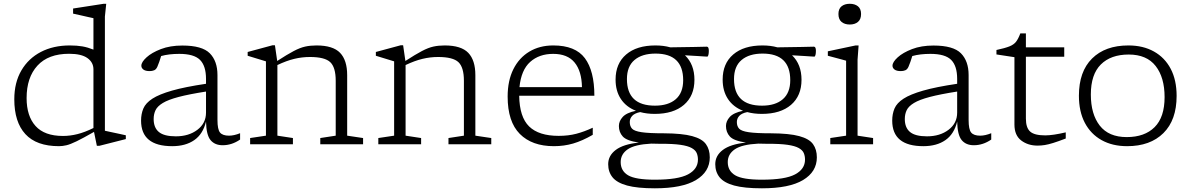

<svg xmlns="http://www.w3.org/2000/svg" viewBox="-20 -762 6290 1014"><path d="M491.5 8 476.5 -65.5Q418 -32 384.5 -15.8Q351 0.5 330.5 5.2Q310 10 291.5 10Q172.5 10 114 -53.8Q55.5 -117.5 55.5 -237.5Q55.5 -326 92.8 -389.8Q130 -453.5 196 -487.8Q262 -522 348.5 -522Q386.5 -522 415 -517Q443.5 -512 473.5 -500V-666Q467.5 -667 447 -671.8Q426.5 -676.5 403.2 -681.8Q380 -687 366 -690V-717L527.5 -742H541L534 -674.5V-71.5Q540 -70 562.8 -65.2Q585.5 -60.5 609.8 -55.2Q634 -50 644.5 -47.5V-27.5L505 8ZM473.5 -395.5Q473.5 -432.5 441.8 -455.2Q410 -478 345 -478Q235 -478 177.8 -415.5Q120.5 -353 120.5 -244Q120.5 -149 167.8 -96.5Q215 -44 312.5 -44Q350.5 -44 389.2 -53.8Q428 -63.5 473.5 -86Z M1156 5Q1114.5 5 1092 -22Q1069.5 -49 1068 -120Q1052 -54 1006 -22Q960 10 889.5 10Q725 10 725 -125Q725 -160.5 737.2 -189.2Q749.5 -218 785 -241Q820.5 -264 888.5 -283.5Q956.5 -303 1068 -319.5V-345.5Q1068 -414 1036.2 -445.8Q1004.5 -477.5 927 -477.5Q871.5 -477.5 831 -466Q821 -432.5 811 -409.5Q804.5 -395 794 -390.8Q783.5 -386.5 770.5 -386.5Q748 -386.5 737.2 -394.8Q726.5 -403 726.5 -415Q726.5 -434 753.8 -459Q781 -484 829.8 -502.8Q878.5 -521.5 943 -521.5Q1047.5 -521.5 1088 -480.5Q1128.5 -439.5 1128.5 -365.5V-128.5Q1128.5 -78 1142.2 -61.8Q1156 -45.5 1189.5 -45.5Q1216 -45.5 1248 -58.5V-25Q1204.5 5 1156 5ZM791.5 -133.5Q791.5 -87.5 819.2 -64.8Q847 -42 908.5 -42Q977 -42 1022.5 -76.5Q1068 -111 1068 -167.5V-278.5Q978.5 -264.5 923.5 -250Q868.5 -235.5 840 -218.2Q811.5 -201 801.5 -180.2Q791.5 -159.5 791.5 -133.5Z M1671.5 -33 1753 -45.5V-335.5Q1753 -406.5 1724 -433.8Q1695 -461 1617 -461Q1575 -461 1534.2 -451.2Q1493.5 -441.5 1445 -418.5V-45.5L1527 -33V0H1301V-33L1384.5 -45.5V-438Q1376.5 -440.5 1349.2 -448.8Q1322 -457 1288 -467.5V-487.5L1419.5 -523H1432L1444 -440Q1497 -474.5 1530.8 -492.2Q1564.5 -510 1591.8 -516Q1619 -522 1651.5 -522Q1738.5 -522 1776 -483Q1813.5 -444 1813.5 -365V-45.5L1897.5 -33V0H1671.5Z M2348.5 -33 2430 -45.5V-335.5Q2430 -406.5 2401 -433.8Q2372 -461 2294 -461Q2252 -461 2211.2 -451.2Q2170.5 -441.5 2122 -418.5V-45.5L2204 -33V0H1978V-33L2061.5 -45.5V-438Q2053.5 -440.5 2026.2 -448.8Q1999 -457 1965 -467.5V-487.5L2096.5 -523H2109L2121 -440Q2174 -474.5 2207.8 -492.2Q2241.5 -510 2268.8 -516Q2296 -522 2328.5 -522Q2415.5 -522 2453 -483Q2490.5 -444 2490.5 -365V-45.5L2574.5 -33V0H2348.5Z M2902 -522Q3018.5 -522 3068.8 -454.8Q3119 -387.5 3119 -256.5H2722Q2723.5 -144 2774.5 -94.2Q2825.5 -44.5 2930.5 -44.5Q2981.5 -44.5 3023.5 -55.5Q3065.5 -66.5 3110.5 -87.5V-50Q3055 -18 3006.8 -4Q2958.5 10 2905.5 10Q2789.5 10 2725.2 -54.8Q2661 -119.5 2661 -252Q2661 -336 2691.2 -396.5Q2721.5 -457 2775.8 -489.5Q2830 -522 2902 -522ZM2901.5 -477.5Q2827.5 -477.5 2780 -435Q2732.5 -392.5 2723.5 -302H3053.5Q3052 -386.5 3014.5 -432Q2977 -477.5 2901.5 -477.5Z M3438 -160.5Q3396 -160.5 3361 -170Q3331.5 -164 3318.8 -150Q3306 -136 3306 -117.5Q3306 -95.5 3318 -82.5Q3330 -69.5 3368.5 -63.8Q3407 -58 3486.5 -58Q3583 -57.5 3635.5 -43.2Q3688 -29 3708.2 -0.8Q3728.5 27.5 3728.5 69Q3728.5 145 3655.8 188.8Q3583 232.5 3438.5 232.5Q3345.5 232.5 3291.8 217.8Q3238 203 3215 174.5Q3192 146 3192 105Q3192 60 3232 29.8Q3272 -0.5 3354 -9Q3289.5 -18.5 3269 -41.2Q3248.5 -64 3248.5 -96.5Q3248.5 -122 3268.5 -144.2Q3288.5 -166.5 3338.5 -177Q3287 -197 3259 -239.2Q3231 -281.5 3231 -341.5Q3231 -426.5 3286.8 -474.2Q3342.5 -522 3441.5 -522Q3484.5 -522 3520 -512Q3598 -512.5 3649 -514Q3700 -515.5 3713 -515.5Q3723.5 -515.5 3723.5 -493.5Q3723.5 -480.5 3721.2 -471.8Q3719 -463 3715 -463Q3709 -463 3699 -463.8Q3689 -464.5 3665.8 -466Q3642.5 -467.5 3597.5 -470Q3647.5 -422 3647.5 -340.5Q3647.5 -256 3592 -208.2Q3536.5 -160.5 3438 -160.5ZM3439 -204Q3509.5 -204 3548.8 -238Q3588 -272 3588 -338.5Q3588 -479 3442 -479Q3371 -479 3331 -445.2Q3291 -411.5 3291 -344.5Q3291 -204 3439 -204ZM3258 94Q3258 140.5 3297.2 163.8Q3336.5 187 3438.5 187Q3561 187 3613.5 159Q3666 131 3666 81Q3666 62 3659.5 46.5Q3653 31 3633 19.8Q3613 8.5 3573.5 2.8Q3534 -3 3468 -2.5Q3442 -2.5 3419.5 -3.5Q3332.5 1 3295.2 26.5Q3258 52 3258 94Z M4003.5 -160.5Q3961.5 -160.5 3926.5 -170Q3897 -164 3884.2 -150Q3871.5 -136 3871.5 -117.5Q3871.5 -95.5 3883.5 -82.5Q3895.5 -69.5 3934 -63.8Q3972.5 -58 4052 -58Q4148.5 -57.5 4201 -43.2Q4253.5 -29 4273.8 -0.8Q4294 27.5 4294 69Q4294 145 4221.2 188.8Q4148.5 232.5 4004 232.5Q3911 232.5 3857.2 217.8Q3803.5 203 3780.5 174.5Q3757.5 146 3757.5 105Q3757.5 60 3797.5 29.8Q3837.5 -0.5 3919.5 -9Q3855 -18.5 3834.5 -41.2Q3814 -64 3814 -96.5Q3814 -122 3834 -144.2Q3854 -166.5 3904 -177Q3852.5 -197 3824.5 -239.2Q3796.5 -281.5 3796.5 -341.5Q3796.5 -426.5 3852.2 -474.2Q3908 -522 4007 -522Q4050 -522 4085.5 -512Q4163.5 -512.5 4214.5 -514Q4265.5 -515.5 4278.5 -515.5Q4289 -515.5 4289 -493.5Q4289 -480.5 4286.8 -471.8Q4284.5 -463 4280.5 -463Q4274.5 -463 4264.5 -463.8Q4254.5 -464.5 4231.2 -466Q4208 -467.5 4163 -470Q4213 -422 4213 -340.5Q4213 -256 4157.5 -208.2Q4102 -160.5 4003.5 -160.5ZM4004.5 -204Q4075 -204 4114.2 -238Q4153.5 -272 4153.5 -338.5Q4153.5 -479 4007.5 -479Q3936.5 -479 3896.5 -445.2Q3856.5 -411.5 3856.5 -344.5Q3856.5 -204 4004.5 -204ZM3823.5 94Q3823.5 140.5 3862.8 163.8Q3902 187 4004 187Q4126.5 187 4179 159Q4231.5 131 4231.5 81Q4231.5 62 4225 46.5Q4218.5 31 4198.5 19.8Q4178.5 8.5 4139 2.8Q4099.5 -3 4033.5 -2.5Q4007.5 -2.5 3985 -3.5Q3898 1 3860.8 26.5Q3823.5 52 3823.5 94Z M4468 -632.5Q4441 -632.5 4424.5 -646.2Q4408 -660 4408 -688Q4408 -715.5 4424.5 -728.8Q4441 -742 4468 -742Q4494.5 -742 4511 -728.8Q4527.5 -715.5 4527.5 -688Q4527.5 -660 4511 -646.2Q4494.5 -632.5 4468 -632.5ZM4514.5 -522 4509 -447V-45.5L4591 -33V0H4365V-33L4448.5 -45.5V-441.5Q4443 -443 4425.8 -447.8Q4408.5 -452.5 4387.8 -458Q4367 -463.5 4352 -467.5V-491L4498.5 -522Z M5123 5Q5081.5 5 5059 -22Q5036.5 -49 5035 -120Q5019 -54 4973 -22Q4927 10 4856.5 10Q4692 10 4692 -125Q4692 -160.5 4704.2 -189.2Q4716.5 -218 4752 -241Q4787.5 -264 4855.5 -283.5Q4923.5 -303 5035 -319.5V-345.5Q5035 -414 5003.2 -445.8Q4971.5 -477.5 4894 -477.5Q4838.5 -477.5 4798 -466Q4788 -432.5 4778 -409.5Q4771.5 -395 4761 -390.8Q4750.5 -386.5 4737.5 -386.5Q4715 -386.5 4704.2 -394.8Q4693.5 -403 4693.5 -415Q4693.5 -434 4720.8 -459Q4748 -484 4796.8 -502.8Q4845.5 -521.5 4910 -521.5Q5014.5 -521.5 5055 -480.5Q5095.5 -439.5 5095.5 -365.5V-128.5Q5095.5 -78 5109.2 -61.8Q5123 -45.5 5156.5 -45.5Q5183 -45.5 5215 -58.5V-25Q5171.5 5 5123 5ZM4758.5 -133.5Q4758.5 -87.5 4786.2 -64.8Q4814 -42 4875.5 -42Q4944 -42 4989.5 -76.5Q5035 -111 5035 -167.5V-278.5Q4945.5 -264.5 4890.5 -250Q4835.5 -235.5 4807 -218.2Q4778.5 -201 4768.5 -180.2Q4758.5 -159.5 4758.5 -133.5Z M5398 -135.5Q5398 -87.5 5420.5 -67.2Q5443 -47 5500 -47Q5540.5 -47 5608.5 -63V-30.5Q5568 -15 5542.2 -7Q5516.5 1 5497.5 4Q5478.5 7 5459.5 7Q5409 7 5373.2 -20.2Q5337.5 -47.5 5337.5 -104V-460L5242.5 -474.5V-498Q5287 -507.5 5310.5 -516.8Q5334 -526 5346 -541.5Q5358 -557 5368.5 -585.5H5398V-512H5600.5V-462.5H5398Z M5932.5 10Q5855 10 5797.8 -22Q5740.5 -54 5709.2 -113.5Q5678 -173 5678 -256.5Q5678 -384 5747.5 -453Q5817 -522 5939.5 -522Q6017 -522 6074.2 -490Q6131.5 -458 6162.8 -398.5Q6194 -339 6194 -255.5Q6194 -128 6124.2 -59Q6054.5 10 5932.5 10ZM5930.5 -38Q6025 -38 6077.8 -90.5Q6130.5 -143 6130.5 -249Q6130.5 -353 6083.2 -413.5Q6036 -474 5941 -474Q5846.5 -474 5793.8 -421.5Q5741 -369 5741 -263Q5741 -159 5788.2 -98.5Q5835.5 -38 5930.5 -38Z"/></svg>

Font: Newsreader Caption Light
Style: Regular
Weight: 300
Designer: Hugues Gentile
Foundry: Production Type
Version: Version 1.001